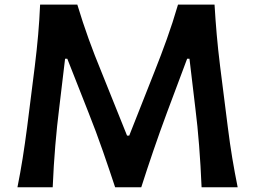

<svg xmlns="http://www.w3.org/2000/svg" viewBox="-20 -791 1077 811"><path d="M53.7 0Q65.9 -61 75.7 -122.3Q85.4 -183.6 94.7 -254.9L127 -511.2Q135.7 -582 141.1 -643.6Q146.5 -705.1 149.4 -771.5H306.6Q329.6 -695.3 354.5 -626.5Q379.4 -557.6 407.7 -489.3L516.6 -218.3H525.9L632.8 -488.8Q660.2 -557.6 684.8 -626.2Q709.5 -694.8 731.9 -771.5H886.2Q890.1 -706.1 895.5 -644.3Q900.9 -582.5 909.7 -511.2L942.4 -252.9Q951.2 -182.6 961.2 -122.8Q971.2 -63 983.9 0H831.5Q827.6 -92.3 821 -176.3Q814.5 -260.3 805.2 -333.5L780.3 -543H770.5L686 -317.4Q655.3 -234.9 627.4 -153.3Q599.6 -71.8 576.7 0H466.3Q443.8 -68.4 414.6 -152.6Q385.3 -236.8 353.5 -316.4L264.2 -543H254.9L230 -334Q220.7 -260.7 213.6 -176.8Q206.5 -92.8 202.6 0Z"/></svg>

Font: Pinar-DS1-FD SemiBold
Style: Regular
Weight: 600
Designer: Amin Abedi
Version: Version 3.000